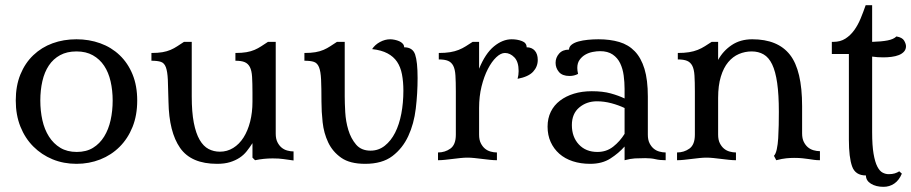

<svg xmlns="http://www.w3.org/2000/svg" viewBox="-20 -620 3526 743"><path d="M276 14Q226 14 183.5 -3.5Q141 -21 109 -53Q77 -85 59 -130Q41 -175 41 -231Q41 -288 59 -332Q77 -376 109 -406.5Q141 -437 183.5 -452.5Q226 -468 276 -468Q325 -468 368 -452.5Q411 -437 443 -406.5Q475 -376 493 -332Q511 -288 511 -231Q511 -174 493 -129Q475 -84 443 -52Q411 -20 368 -3Q325 14 276 14ZM277 -32Q314 -32 340 -48Q366 -64 383 -91.5Q400 -119 408 -155Q416 -191 416 -231Q416 -270 408 -305Q400 -340 383 -365.5Q366 -391 339.5 -406Q313 -421 276 -421Q239 -421 212.5 -406.5Q186 -392 169 -366.5Q152 -341 144 -306Q136 -271 136 -231Q136 -191 144 -155Q152 -119 169.5 -91.5Q187 -64 213.5 -48Q240 -32 277 -32Z M957 -261Q957 -298 955.5 -322.5Q954 -347 947 -360.5Q940 -374 927 -379.5Q914 -385 891 -385V-415Q916 -415 933.5 -418Q951 -421 965 -427Q979 -433 991 -441Q1003 -449 1017 -458H1047V-103Q1047 -83 1053.5 -70Q1060 -57 1069.5 -49Q1079 -41 1091.5 -37.5Q1104 -34 1116 -34V1Q1093 -2 1076.5 -4.5Q1060 -7 1035 -7Q1001 -7 967 0L957 -10V-66Q946 -49 934.5 -34.5Q923 -20 907 -9.5Q891 1 870 7.5Q849 14 820 14Q720 14 677 -47.5Q634 -109 632 -226Q631 -280 629.5 -311.5Q628 -343 622 -359.5Q616 -376 603 -380.5Q590 -385 566 -385V-415Q591 -415 608.5 -418Q626 -421 640 -427Q654 -433 666 -441Q678 -449 692 -458H722V-247Q722 -186 730 -145Q738 -104 752.5 -79Q767 -54 787 -43.5Q807 -33 831 -33Q859 -33 882.5 -47.5Q906 -62 922.5 -88Q939 -114 948 -149.5Q957 -185 957 -226Z M1393 14Q1334 14 1300.5 -9.5Q1267 -33 1250 -69Q1233 -105 1228.5 -147Q1224 -189 1224 -226Q1224 -281 1222.5 -312.5Q1221 -344 1214.5 -360Q1208 -376 1195 -380.5Q1182 -385 1158 -385V-415Q1183 -415 1200.5 -418Q1218 -421 1232 -427Q1246 -433 1258 -441Q1270 -449 1284 -458H1314V-247Q1314 -222 1316 -186Q1318 -150 1328 -117Q1338 -84 1358 -60.5Q1378 -37 1414 -37Q1445 -37 1469 -56Q1493 -75 1509 -106.5Q1525 -138 1533 -180Q1541 -222 1541 -269Q1541 -304 1535.5 -332.5Q1530 -361 1516.5 -381Q1503 -401 1479.5 -413.5Q1456 -426 1420 -430Q1431 -447 1450.5 -457.5Q1470 -468 1490 -468Q1498 -468 1507.5 -466Q1517 -464 1525 -460.5Q1533 -457 1538.5 -451Q1544 -445 1544 -437Q1577 -437 1586.5 -409Q1596 -381 1596 -318Q1596 -259 1589 -200Q1582 -141 1560 -93.5Q1538 -46 1498.5 -16Q1459 14 1393 14Z M1834 -99Q1834 -79 1840.5 -66Q1847 -53 1856.5 -45Q1866 -37 1878.5 -33.5Q1891 -30 1903 -30V0Q1891 0 1876.5 -1.5Q1862 -3 1846 -5Q1830 -7 1815.5 -8.5Q1801 -10 1789 -10Q1777 -10 1762.5 -8.5Q1748 -7 1732 -5Q1716 -3 1701.5 -1.5Q1687 0 1675 0V-30Q1702 -30 1723 -45Q1744 -60 1744 -99V-266Q1744 -303 1742.5 -327.5Q1741 -352 1734 -365.5Q1727 -379 1714 -384.5Q1701 -390 1678 -390V-415Q1703 -415 1721.5 -418Q1740 -421 1755 -427Q1770 -433 1782.5 -441Q1795 -449 1809 -458H1834V-354Q1858 -413 1891.5 -440.5Q1925 -468 1960 -468Q1982 -468 2000 -461Q2018 -454 2018 -437Q2038 -437 2049.5 -424Q2061 -411 2061 -388Q2061 -362 2043 -342.5Q2025 -323 1983 -315Q1987 -330 1987 -345Q1987 -381 1970.5 -398Q1954 -415 1934 -415Q1918 -415 1900.5 -398.5Q1883 -382 1868 -353Q1853 -324 1843.5 -285.5Q1834 -247 1834 -202Z M2487 -99Q2487 -79 2493.5 -66Q2500 -53 2509.5 -45Q2519 -37 2531.5 -33.5Q2544 -30 2556 -30V0Q2533 0 2516.5 -4Q2500 -8 2477 -8Q2454 -8 2437 -7Q2420 -6 2397 0V-53Q2374 -27 2342 -6.5Q2310 14 2264 14Q2227 14 2196.5 4Q2166 -6 2144.5 -25Q2123 -44 2111 -70.5Q2099 -97 2099 -130Q2099 -162 2111.5 -187.5Q2124 -213 2147 -230.5Q2170 -248 2201 -257.5Q2232 -267 2270 -267Q2313 -267 2343.5 -258.5Q2374 -250 2397 -239V-276Q2397 -302 2393.5 -328Q2390 -354 2380 -375Q2370 -396 2351 -409Q2332 -422 2302 -422Q2289 -422 2273.5 -419Q2258 -416 2245 -408.5Q2232 -401 2223 -388.5Q2214 -376 2214 -357Q2214 -347 2217 -334Q2202 -326 2184 -326Q2156 -326 2143 -341.5Q2130 -357 2130 -377Q2130 -397 2143.5 -412.5Q2157 -428 2182 -428Q2182 -439 2192 -447Q2202 -455 2218.5 -459.5Q2235 -464 2255 -466Q2275 -468 2296 -468Q2341 -468 2376.5 -457.5Q2412 -447 2436.5 -421.5Q2461 -396 2474 -353.5Q2487 -311 2487 -246ZM2292 -32Q2327 -32 2353 -52.5Q2379 -73 2397 -102V-202Q2374 -213 2346 -220.5Q2318 -228 2290 -228Q2250 -228 2221.5 -204Q2193 -180 2193 -136Q2193 -90 2220 -61Q2247 -32 2292 -32Z M2994 -187Q2994 -254 2987.5 -299Q2981 -344 2968 -371Q2955 -398 2935 -409.5Q2915 -421 2889 -421Q2863 -421 2839.5 -411Q2816 -401 2798 -379.5Q2780 -358 2769.5 -323.5Q2759 -289 2759 -241V-99Q2759 -79 2765.5 -66Q2772 -53 2781.5 -45Q2791 -37 2803.5 -33.5Q2816 -30 2828 -30V0Q2816 0 2801.5 -1.5Q2787 -3 2771 -5Q2755 -7 2740.5 -8.5Q2726 -10 2714 -10Q2702 -10 2687.5 -8.5Q2673 -7 2657 -5Q2641 -3 2626.5 -1.5Q2612 0 2600 0V-30Q2627 -30 2648 -45Q2669 -60 2669 -99V-266Q2669 -303 2667.5 -327.5Q2666 -352 2659 -365.5Q2652 -379 2639 -384.5Q2626 -390 2603 -390V-415Q2628 -415 2646.5 -418Q2665 -421 2680 -427Q2695 -433 2707.5 -441Q2720 -449 2734 -458H2759V-388Q2778 -423 2811.5 -445.5Q2845 -468 2891 -468Q2990 -468 3037 -408Q3084 -348 3084 -209V-104Q3084 -84 3090.5 -71Q3097 -58 3106.5 -50Q3116 -42 3128.5 -38.5Q3141 -35 3153 -35V0Q3140 0 3130 -1.5Q3120 -3 3109.5 -4.5Q3099 -6 3085.5 -7.5Q3072 -9 3053 -9Q3040 -9 3023.5 -7.5Q3007 -6 2984 0L2975 -17Q2982 -24 2986 -42.5Q2990 -61 2991.5 -85Q2993 -109 2993.5 -136Q2994 -163 2994 -187Z M3355 -109Q3355 -57 3360.5 -25Q3366 7 3375 24.5Q3384 42 3395.5 48Q3407 54 3419 54Q3433 54 3442.5 51Q3452 48 3460 43L3470 52Q3459 78 3440.5 90.5Q3422 103 3399 103Q3370 103 3350.5 91Q3331 79 3331 59Q3290 59 3277.5 24Q3265 -11 3265 -79V-411H3199V-458H3205Q3232 -458 3251.5 -470.5Q3271 -483 3285.5 -503Q3300 -523 3310.5 -548.5Q3321 -574 3330 -600H3355V-458Q3391 -459 3414.5 -463.5Q3438 -468 3449 -479Q3472 -475 3479 -462.5Q3486 -450 3486 -441Q3486 -429 3478.5 -420.5Q3471 -412 3458.5 -407Q3446 -402 3430 -400Q3414 -398 3398 -398Q3376 -398 3355 -401Z"/></svg>

Font: Milonga
Style: Regular
Weight: 400
Designer: Pablo Impallari, Brenda Gallo, Rodrigo Fuenzalida
Foundry: Pablo Impallari, Brenda Gallo, Rodrigo Fuenzalida
Version: Version 1.000; ttfautohint (v0.93) -l 8 -r 50 -G 200 -x 14 -